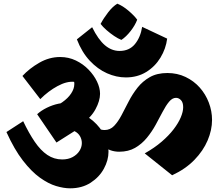

<svg xmlns="http://www.w3.org/2000/svg" viewBox="-20 -995 1188 1044"><path d="M916 -42 767 -161Q820 -191 859 -224.5Q898 -258 924 -292Q950 -326 963 -357Q976 -388 976 -412Q976 -438 964 -450.5Q952 -463 937 -463Q917 -463 899.5 -442Q882 -421 864.5 -387.5Q847 -354 826.5 -316.5Q806 -279 778.5 -245.5Q751 -212 714.5 -191Q678 -170 628 -170Q604 -170 582 -177.5Q560 -185 536 -204.5Q512 -224 480 -261L486 -317Q498 -304 514.5 -296Q531 -288 549 -288Q579 -288 600.5 -310.5Q622 -333 640.5 -368Q659 -403 679.5 -443Q700 -483 727.5 -518Q755 -553 794.5 -575.5Q834 -598 890 -598Q944 -598 989 -576.5Q1034 -555 1066 -519Q1098 -483 1115.5 -437Q1133 -391 1133 -343Q1133 -288 1109 -231.5Q1085 -175 1037 -125.5Q989 -76 916 -42ZM361 29Q327 29 285 16.5Q243 4 197 -29Q151 -62 104.5 -122Q58 -182 15 -277L106 -336Q137 -271 169 -224Q201 -177 237.5 -152.5Q274 -128 318 -128Q351 -128 375 -141Q399 -154 412 -174.5Q425 -195 425 -217Q425 -237 415 -254.5Q405 -272 385 -282Q365 -292 334 -288L426 -308L287 -220L182 -374Q204 -394 234.5 -409Q265 -424 297.5 -431Q330 -438 357 -433L406 -388Q469 -358 505 -319.5Q541 -281 555.5 -242Q570 -203 570 -170Q570 -124 545 -78Q520 -32 473 -1.5Q426 29 361 29ZM428 -325 245 -403Q287 -417 318.5 -439Q350 -461 367 -487Q384 -513 384 -537Q384 -541 384 -544Q384 -547 383 -550Q343 -554 293 -527Q243 -500 199 -456L102 -582Q140 -623 194 -654Q248 -685 307 -685Q353 -685 392.5 -666Q432 -647 461.5 -616.5Q491 -586 507.5 -551.5Q524 -517 524 -485Q524 -447 499.5 -401.5Q475 -356 428 -325ZM664 -574Q613 -574 562 -596.5Q511 -619 468 -665Q425 -711 398 -781L481 -847Q514 -780 550.5 -749Q587 -718 630 -718Q683 -718 713.5 -755Q744 -792 753 -849L889 -785Q882 -730 852.5 -681.5Q823 -633 775 -603.5Q727 -574 664 -574ZM640 -778Q622 -785 600.5 -799.5Q579 -814 559 -831.5Q539 -849 527 -865Q544 -897 568.5 -928.5Q593 -960 618 -975Q648 -963 679 -936.5Q710 -910 726 -888Q715 -858 690.5 -826.5Q666 -795 640 -778Z"/></svg>

Font: Eczar ExtraBold
Style: Regular
Weight: 800
Designer: Vaibhav Singh
Foundry: Rosetta Type Foundry
Version: Version 2.000